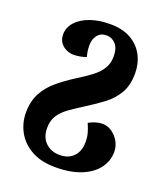

<svg xmlns="http://www.w3.org/2000/svg" viewBox="-145 -651 876 1007"><g transform="rotate(20 292.5 -148.0)"><path d="M282 254Q201 254 147 223.5Q93 193 66 143.5Q39 94 39 37Q39 -27 64 -73Q89 -119 131 -154Q173 -189 225 -222Q267 -248 300 -272.5Q333 -297 352 -326.5Q371 -356 371 -396Q371 -442 350 -465Q329 -488 299 -488Q267 -488 249 -465.5Q231 -443 231 -410Q231 -388 234 -371Q237 -354 240 -346Q226 -340 206 -336.5Q186 -333 168 -333Q150 -333 129.5 -342Q109 -351 95.5 -369.5Q82 -388 82 -416Q82 -453 108.5 -483.5Q135 -514 183.5 -532Q232 -550 297 -550Q367 -550 413.5 -523Q460 -496 483.5 -451Q507 -406 507 -351Q507 -286 482 -242Q457 -198 415.5 -166Q374 -134 323 -102Q277 -73 243 -49Q209 -25 190 4Q171 33 171 74Q171 127 202 156.5Q233 186 281 186Q329 186 357.5 156.5Q386 127 386 77Q386 48 380 26.5Q374 5 362 -23Q402 -45 438 -45Q466 -45 490.5 -28Q515 -11 530 15.5Q545 42 545 73Q545 123 515 164Q485 205 426 229.5Q367 254 282 254Z"/></g></svg>

Font: Noto Serif Georgian ExtraBold
Style: Regular
Weight: 800
Designer: Monotype Design Team, Akaki Razmadze
Foundry: Google LLC
Version: Version 2.003; ttfautohint (v1.8.4.7-5d5b)